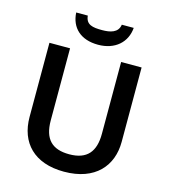

<svg xmlns="http://www.w3.org/2000/svg" viewBox="-134 -1036 1014 1151"><g transform="rotate(15 373.5 -460.5)"><path d="M552 -931H478C471 -879 421 -869 372 -869C314 -869 272 -875 267 -931H195C200 -838 262 -778 371 -778C476 -778 545 -840 552 -931ZM659 -252V-714H532V-268C532 -158 485 -99 374 -99C268 -99 215 -150 215 -267V-714H87V-254C87 -95 185 10 370 10C565 10 659 -104 659 -252Z"/></g></svg>

Font: Noto Sans Bengali SemiBold
Style: Regular
Weight: 600
Designer: Jelle Bosma - Monotype Design Team
Foundry: Monotype Imaging Inc.
Version: Version 2.003